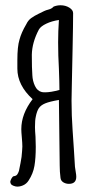

<svg xmlns="http://www.w3.org/2000/svg" viewBox="-20 -700 369 730"><path d="M19 -9Q20 -15 24 -22Q28 -29 32 -30Q41 -31 45 -36Q49 -41 52 -50Q53 -56 58 -80Q63 -104 64 -126L65 -143Q65 -155 63 -177Q61 -199 61 -209Q61 -267 104 -323Q46 -376 46 -439V-471Q46 -523 54 -549Q61 -576 80 -608Q87 -623 99 -631.5Q111 -640 125.5 -647Q140 -654 148 -658Q154 -661 165.5 -664Q177 -667 184 -675Q197 -680 210 -680Q229 -680 243.5 -671Q258 -662 258 -650Q258 -607 256 -515L253 -373L252 -317L253 -261Q255 -215 261 -131L265 -66Q266 -57 268 -46Q270 -35 270 -28Q270 -1 242 -1Q230 -1 220.5 -7Q211 -13 210 -24Q207 -47 207 -71L204 -320Q169 -314 152 -307Q135 -300 127.5 -288.5Q120 -277 116 -256Q113 -243 113 -217Q113 -204 115 -180L116 -142Q116 -99 111 -69.5Q106 -40 89 -14Q81 -1 67 5Q53 11 40 9Q31 7 25.5 3.5Q20 0 19 -9ZM152 -349Q173 -349 206 -358Q206 -384 204 -438Q201 -489 201 -539Q201 -581 204 -624Q177 -620 156 -610Q135 -600 128 -588Q102 -539 101 -492Q101 -439 103 -414Q104 -392 113 -373Q122 -354 139 -350Q143 -349 152 -349Z"/></svg>

Font: Amatic SC
Style: Bold
Weight: 700
Designer: Multiple Designers
Foundry: Vernon Adams
Version: Version 2.505